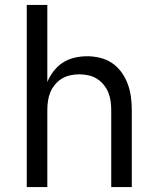

<svg xmlns="http://www.w3.org/2000/svg" viewBox="-20 -755 640 775"><path d="M88 0V-735H171V-424Q181 -448 197 -468.5Q213 -489 234 -502.5Q255 -516 280.5 -522Q306 -528 332 -528Q358 -528 384.5 -521.5Q411 -515 433 -500Q455 -485 471 -462.5Q487 -440 496 -415Q505 -390 508.5 -363.5Q512 -337 512 -310V0H429V-310Q429 -328 426.5 -346.5Q424 -365 417 -382Q410 -399 398 -413.5Q386 -428 370.5 -437.5Q355 -447 336.5 -451Q318 -455 300 -455Q282 -455 263.5 -451Q245 -447 229.5 -437.5Q214 -428 202 -413.5Q190 -399 183 -382Q176 -365 173.5 -346.5Q171 -328 171 -310V0Z"/></svg>

Font: Iosevka Aile
Style: Regular
Weight: 400
Designer: Belleve Invis
Foundry: Belleve Invis
Version: Version 28.0.1; ttfautohint (v1.8.4)